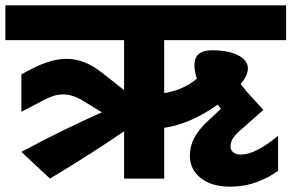

<svg xmlns="http://www.w3.org/2000/svg" viewBox="-30 -668 1090 718"><path d="M1040 -518H584V-320Q619 -325 651.5 -339.5Q684 -354 706 -374Q697 -403 697 -424Q697 -480 762 -480Q823 -480 860 -461.5Q897 -443 897 -412Q897 -386 870 -354Q889 -328 911 -305L955 -257L862 -175Q847 -161 839.5 -148Q832 -135 832 -120Q832 -107 842 -98.5Q852 -90 869 -90Q899 -90 933 -107.5Q967 -125 1010 -160V-30Q980 -6 932.5 12Q885 30 830 30Q762 30 721 -2Q680 -34 680 -86Q680 -122 697 -153.5Q714 -185 751 -219L796 -261L784 -277Q736 -242 684.5 -219.5Q633 -197 584 -190V0H434V-177Q319 -98 157 0L50 -100Q196 -179 351 -248L279 -292Q241 -315 206 -315Q174 -315 136 -295L50 -250V-390L86 -409Q160 -448 219 -448Q285 -448 349 -398L434 -331V-518H-10V-648H1040Z"/></svg>

Font: Madhuban Bold
Style: Regular
Weight: 700
Designer: jaikishan Patel
Foundry: MagicType
Version: Version 1.000